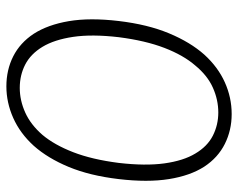

<svg xmlns="http://www.w3.org/2000/svg" viewBox="-94 -664 764 617"><g transform="rotate(90 288.5 -355.0)"><path d="M555 -354Q544 -261 516 -193.5Q488 -126 448 -81Q408 -37 358.5 -15Q309 7 257 7Q204 7 160.5 -15Q117 -37 88 -81Q59 -126 47.5 -193.5Q36 -261 47 -354Q58 -447 86.5 -515.5Q115 -584 155 -629Q195 -673 244 -695Q293 -717 346 -717Q398 -717 442 -695Q486 -673 515 -629Q544 -584 555 -515.5Q566 -447 555 -354ZM503 -354Q513 -440 504.5 -501Q496 -562 473 -600Q450 -639 415.5 -656.5Q381 -674 341 -674Q300 -674 261 -656.5Q222 -639 190 -600Q157 -562 133.5 -501Q110 -440 99 -354Q89 -268 98 -207.5Q107 -147 130 -109Q153 -71 187 -53.5Q221 -36 262 -36Q302 -36 341 -53.5Q380 -71 413 -109Q445 -147 468.5 -207.5Q492 -268 503 -354Z"/></g></svg>

Font: Aleo Light
Style: Italic
Weight: 300
Italic angle: -7°
Designer: Alessio Laiso
Foundry: Alessio Laiso
Version: Version 2.001;gftools[0.9.29]